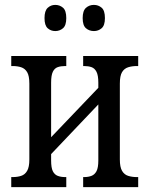

<svg xmlns="http://www.w3.org/2000/svg" viewBox="-20 -765 611 785"><path d="M364 -638Q345 -638 331.5 -649.5Q318 -661 318 -691Q318 -721 331.5 -733Q345 -745 364 -745Q382 -745 395.5 -733.5Q409 -722 409 -691Q409 -661 395.5 -649.5Q382 -638 364 -638ZM206 -638Q188 -638 175 -649.5Q162 -661 162 -691Q162 -721 175 -733Q188 -745 206 -745Q224 -745 237.5 -733.5Q251 -722 251 -691Q251 -661 237.5 -649.5Q224 -638 206 -638ZM26 0V-41H32Q51 -41 66.5 -46Q82 -51 91 -66.5Q100 -82 100 -113V-423Q100 -455 91 -470Q82 -485 66.5 -490Q51 -495 32 -495H26V-536H251V-495H246Q229 -495 216 -490.5Q203 -486 196 -471.5Q189 -457 189 -427V-204L382 -406V-427Q382 -457 374.5 -471.5Q367 -486 354 -490.5Q341 -495 324 -495H320V-536H545V-495H539Q520 -495 504 -490Q488 -485 479 -470Q470 -455 470 -423V-113Q470 -82 479 -66.5Q488 -51 504 -46Q520 -41 539 -41H545V0H320V-41H324Q341 -41 354 -46Q367 -51 374.5 -65Q382 -79 382 -109V-338L189 -135V-109Q189 -79 196 -65Q203 -51 216 -46Q229 -41 246 -41H251V0Z"/></svg>

Font: Noto Serif Condensed
Style: Regular
Weight: 400
Width: 3
Designer: Monotype Design Team
Foundry: Monotype Imaging Inc.
Version: Version 2.015